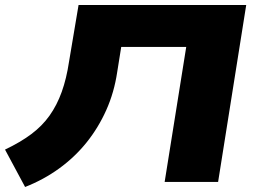

<svg xmlns="http://www.w3.org/2000/svg" viewBox="-27 -725 1021 765"><path d="M73 20 -7 -129Q54 -158 97.5 -190.5Q141 -223 170.5 -264.5Q200 -306 219 -359Q238 -412 248 -479L286 -705H954L842 0H629L715 -538H456L440 -438Q428 -357 396.5 -286.5Q365 -216 318 -157.5Q271 -99 209 -54Q147 -9 73 20Z"/></svg>

Font: Nunito Sans 10pt Expanded Black
Style: Italic
Weight: 900
Width: 7
Italic angle: -9°
Designer: Vernon Adams
Foundry: Vernon Adams
Version: Version 3.101;gftools[0.9.27]